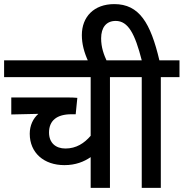

<svg xmlns="http://www.w3.org/2000/svg" viewBox="-20 -916 895 936"><path d="M607 -540V-622H0V-540H422V-254C391 -218 352 -192 299 -192C252 -192 219 -219 219 -270C219 -328 257 -359 328 -359H349L357 -439C349 -440 325 -441 304 -441H35V-358L167 -361C141 -338 125 -304 125 -264C125 -171 194 -111 294 -111C349 -111 390 -128 422 -150V0H516V-540Z M411 -615H502C486 -650 473 -685 473 -729C473 -782 498 -814 544 -814C605 -814 638 -751 671 -622H593V-540H671V0H764V-540H855V-622H757C714 -804 659 -896 537 -896C438 -896 379 -834 379 -745C379 -702 390 -660 411 -615Z"/></svg>

Font: Noto Sans SemiCondensed Medium
Style: Regular
Weight: 500
Width: 4
Designer: Monotype Design Team
Foundry: Monotype Imaging Inc.
Version: Version 2.013